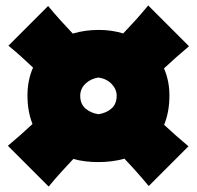

<svg xmlns="http://www.w3.org/2000/svg" viewBox="-20 -673 724 706"><path d="M159 13 9 -137Q33 -157 55.8 -177.2Q78.5 -197.5 99.5 -217Q81 -263.5 81 -322Q81 -378 101.5 -424.5Q80.5 -444.5 58 -464.8Q35.5 -485 11 -505L157 -651Q179.5 -623.5 202.5 -598.2Q225.5 -573 247.5 -549.5Q292 -563 343 -563Q391 -563 433 -550Q455.5 -573.5 478.8 -599.2Q502 -625 525 -653L675 -503Q650.5 -482.5 627.5 -462Q604.5 -441.5 583 -421.5Q603 -375.5 603 -322Q603 -261.5 583.5 -214Q604.5 -194.5 626.8 -174.8Q649 -155 673 -135L527 11Q504.5 -16 482 -41.2Q459.5 -66.5 437.5 -89.5Q393.5 -77 341 -77Q291.5 -77 249.5 -88.5Q227.5 -65 204.5 -39.8Q181.5 -14.5 159 13ZM342 -253Q371.5 -257.5 390.2 -274.2Q409 -291 409 -321Q409 -345 390.5 -364.2Q372 -383.5 342 -388Q313 -383.5 294 -365Q275 -346.5 275 -321Q275 -291 294 -274.2Q313 -257.5 342 -253Z"/></svg>

Font: Commissioner Flair Black
Style: Regular
Weight: 900
Designer: Kostas Bartsokas
Foundry: Kostas Bartsokas
Version: Version 1.000; ttfautohint (v1.8.3)